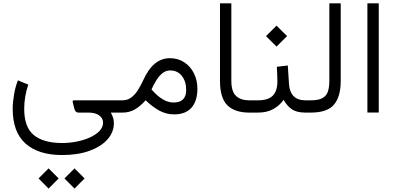

<svg xmlns="http://www.w3.org/2000/svg" viewBox="-20 -672 2360 1146"><path d="M148.9 -167Q124.5 -95.7 124.5 -22Q124.5 87.4 182.1 134.5Q239.7 181.6 351.1 181.6Q394.5 181.6 437.7 173.1Q481 164.6 516.6 148.4Q552.2 132.3 573.7 109.9Q595.2 87.4 595.2 59.6Q595.2 33.7 572 16.8Q548.8 0 507.8 0H447.8Q428.7 0 423.3 -24.9L414.1 -62.5Q411.1 -73.2 422.9 -73.2H711.4V0H641.6Q650.4 17.6 655 31Q659.7 44.4 659.7 63Q659.7 116.7 621.8 159.7Q584 202.6 514.6 228Q445.3 253.4 351.6 253.4Q209 253.4 132.3 184.8Q55.7 116.2 55.7 -22.5Q55.7 -59.6 63.7 -107.2Q71.8 -154.8 86.9 -192.4ZM364.7 393.1 424.8 333 484.9 393.1 424.8 453.6ZM210 393.1 270 333 330.1 393.1 270 453.6Z M849.1 -73.7Q819.3 -39.1 785.9 -19.5Q752.4 0 712.9 0H691.9V-73.2H710.4Q742.7 -73.2 765.6 -91.6Q788.6 -109.9 804.9 -137Q821.3 -164.1 833.5 -190.4Q865.2 -260.7 904.8 -292.7Q944.3 -324.7 993.2 -324.7Q1043 -324.7 1080.1 -300Q1117.2 -275.4 1137.7 -234.1Q1158.2 -192.9 1158.2 -142.6Q1158.2 -68.8 1122.8 -29.1Q1087.4 10.7 1020 10.7Q972.2 10.7 931.4 -11.5Q890.6 -33.7 849.1 -73.7ZM884.3 -138.2Q917 -100.1 950 -80.1Q982.9 -60.1 1016.1 -60.1Q1091.3 -60.1 1091.3 -135.3Q1091.3 -185.1 1065.9 -218.3Q1040.5 -251.5 995.1 -251.5Q968.8 -251.5 948.2 -234.1Q927.7 -216.8 911.9 -190.7Q896 -164.6 884.3 -138.2Z M1480.5 0H1467.3Q1380.9 0 1336.9 -43.7Q1293 -87.4 1293 -190.4V-652.3H1360.8V-189.9Q1360.8 -126 1388.7 -99.6Q1416.5 -73.2 1467.3 -73.2H1480.5Z M1815.9 0H1802.7Q1750 0 1721.2 -20.3Q1692.4 -40.5 1672.9 -76.2Q1647.5 -40.5 1610.1 -20.3Q1572.8 0 1520 0H1460.9V-73.2H1520Q1581.1 -73.2 1608.4 -101.3Q1635.7 -129.4 1635.7 -186.5Q1635.7 -208 1634.5 -230.5Q1633.3 -252.9 1632.3 -273.4L1697.8 -281.2L1705.1 -168.9Q1708 -123 1732.7 -98.1Q1757.3 -73.2 1803.2 -73.2H1815.9ZM1567.9 -456.5 1630.4 -519 1693.4 -456.5 1630.4 -394Z M1796.4 0V-73.2H1835.9Q1881.3 -73.2 1905 -86.7Q1928.7 -100.1 1937.3 -126.2Q1945.8 -152.3 1945.8 -189.5V-652.3H2013.7V-189.9Q2013.7 -95.2 1973.6 -47.6Q1933.6 0 1835.4 0Z M2172.9 -652.3H2240.7V-0.5H2172.9Z"/></svg>

Font: Vazir Light FD-UI
Style: Light-FD-UI
Weight: 300
Designer: Saber Rastikerdar
Foundry: Saber Rastikerdar
Version: Version 30.1.0